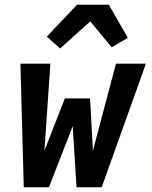

<svg xmlns="http://www.w3.org/2000/svg" viewBox="-20 -788 640 808"><path d="M408 0H302L286 -257L186 0H80L66 -520H192L167 -154L253 -374H359L371 -154L468 -520H594ZM233 -584 177 -634 304 -768H438L518 -629L450 -589L360 -698Z"/></svg>

Font: Iosevka Extrabold Extended
Style: Italic
Weight: 800
Width: 7
Italic angle: -9°
Monospace: yes
Designer: Belleve Invis
Foundry: Belleve Invis
Version: Version 32.5.0; ttfautohint (v1.8.4)